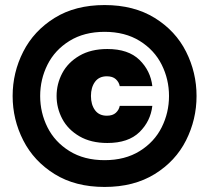

<svg xmlns="http://www.w3.org/2000/svg" viewBox="-20 -730 828 760"><path d="M30 -350Q30 -443 72 -525.5Q114 -608 196 -659Q278 -710 394 -710Q510 -710 592.5 -659Q675 -608 716.5 -525.5Q758 -443 758 -350Q758 -257 716.5 -174.5Q675 -92 592.5 -41Q510 10 394 10Q278 10 196 -41Q114 -92 72 -174.5Q30 -257 30 -350ZM649 -350Q649 -416 620 -474Q591 -532 533 -568Q475 -604 394 -604Q313 -604 255 -568Q197 -532 168 -474Q139 -416 139 -350Q139 -284 168 -226Q197 -168 255 -132Q313 -96 394 -96Q475 -96 533 -132Q591 -168 620 -226Q649 -284 649 -350ZM204 -350Q204 -398 226.5 -440.5Q249 -483 294.5 -509.5Q340 -536 405 -536Q488 -536 532 -493Q576 -450 583 -389H454Q451 -405 438.5 -416.5Q426 -428 403 -428Q372 -428 356 -406Q340 -384 340 -350Q340 -316 356 -294Q372 -272 403 -272Q426 -272 438.5 -283.5Q451 -295 454 -311H583Q576 -250 532 -207Q488 -164 405 -164Q340 -164 294.5 -190.5Q249 -217 226.5 -259.5Q204 -302 204 -350Z"/></svg>

Font: Be Vietnam Black
Style: Regular
Weight: 900
Designer: Lam Bao; Tony Le; Vietanh Nguyen
Foundry: Yellow Type Foundry
Version: Version 5.000